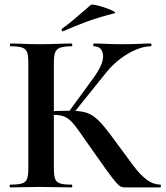

<svg xmlns="http://www.w3.org/2000/svg" viewBox="-20 -814 719 834"><path d="M522 0Q513 0 505.5 -3Q498 -6 484.5 -21Q471 -36 446 -70.5Q421 -105 377 -168Q345 -213 325 -242Q305 -271 289.5 -286.5Q274 -302 257 -308.5Q240 -315 214 -315Q205 -315 195 -314Q185 -313 174 -312L173 -330Q242 -333 282 -333Q319 -333 344 -327.5Q369 -322 389.5 -306.5Q410 -291 433.5 -262.5Q457 -234 490 -188Q530 -133 559.5 -94Q589 -55 616.5 -34Q644 -13 676 -12Q679 -12 679 -6Q679 0 676 0ZM25 0Q22 0 22 -6Q22 -12 25 -12Q58 -12 75 -17Q92 -22 97.5 -37Q103 -52 103 -81V-544Q103 -573 97.5 -587.5Q92 -602 75.5 -607.5Q59 -613 26 -613Q23 -613 23 -619Q23 -625 26 -625Q52 -625 84 -623.5Q116 -622 152 -622Q193 -622 228.5 -623.5Q264 -625 291 -625Q294 -625 294 -619Q294 -613 291 -613Q259 -613 242 -607Q225 -601 219.5 -586Q214 -571 214 -542V-81Q214 -52 219.5 -37Q225 -22 241.5 -17Q258 -12 291 -12Q294 -12 294 -6Q294 0 291 0Q263 0 228 -1Q193 -2 152 -2Q116 -2 83.5 -1Q51 0 25 0ZM295 -317 277 -326 387 -477Q432 -539 427.5 -576Q423 -613 387 -613Q385 -613 385 -619Q385 -625 387 -625Q411 -625 441 -623.5Q471 -622 511 -622Q557 -622 583.5 -623.5Q610 -625 635 -625Q638 -625 638 -619Q638 -613 635 -613Q606 -613 571 -598.5Q536 -584 502.5 -558.5Q469 -533 443 -501ZM254 -678Q250 -677 248 -682.5Q246 -688 249 -689Q285 -715 315 -741.5Q345 -768 375 -793Q379 -796 398.5 -791.5Q418 -787 439.5 -779.5Q461 -772 473.5 -765Q486 -758 476 -756Q409 -739 357 -720Q305 -701 254 -678Z"/></svg>

Font: Cormorant Light
Style: Regular
Weight: 300
Designer: Christian Thalmann (Catharsis Fonts)
Foundry: Catharsis Fonts
Version: Version 4.000